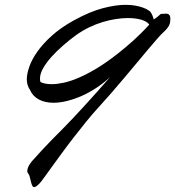

<svg xmlns="http://www.w3.org/2000/svg" viewBox="-20 -720 718 787"><path d="M678.2 -645Q678.2 -637.2 677.5 -630.6Q676.8 -624 673.8 -617.4Q670.9 -610.8 665 -603.5Q659.2 -596.2 648.9 -586.9Q641.6 -580.6 625.7 -562.5Q609.9 -544.4 588.1 -518.8Q566.4 -493.2 540.8 -462.2Q515.1 -431.2 488 -399.2Q460.9 -367.2 433.8 -335.9Q406.7 -304.7 382.8 -278.8Q358.9 -252.9 333 -220.9Q307.1 -189 281.7 -156.2Q256.3 -123.5 233.2 -91.8Q210 -60.1 191.4 -34.4Q172.9 -8.8 160.4 8.5Q147.9 25.9 144 29.8Q128.4 46.9 120.1 46.9Q114.7 46.9 111.8 40Q109.4 35.2 107.7 28.1Q106 21 104.2 13.9Q102.5 6.8 100.6 0.7Q98.6 -5.4 96.2 -7.8Q94.7 -9.3 93.3 -12.2Q91.8 -15.1 91.8 -19Q91.8 -26.4 95.9 -36.1Q100.1 -45.9 109.9 -58.1Q114.3 -62.5 124.8 -74.5Q135.3 -86.4 152.1 -104.5Q168.9 -122.6 191.7 -146.2Q214.4 -169.9 243.2 -198.2Q259.3 -214.4 281 -237.5Q302.7 -260.7 327.6 -287.8Q352.5 -314.9 378.9 -344.7Q405.3 -374.5 431.2 -403.8Q405.8 -380.4 376.5 -360.8Q347.2 -341.3 316.7 -327.6Q286.1 -314 255.9 -306.4Q225.6 -298.8 199.2 -298.8Q165 -298.8 139.6 -312Q114.3 -325.2 102.1 -353Q99.1 -356.9 96.9 -362.1Q94.7 -367.2 92.8 -373Q91.3 -377.4 90.6 -383.3Q89.8 -389.2 89.8 -395Q89.8 -416.5 99.9 -445.8Q109.9 -475.1 132.6 -507.6Q155.3 -540 191.9 -573.2Q228.5 -606.4 282.2 -636.2Q349.1 -672.9 401.9 -686.5Q454.6 -700.2 494.1 -700.2Q516.6 -700.2 534.4 -697Q552.2 -693.8 564.9 -689.2Q577.6 -684.6 585.4 -679.7Q593.3 -674.8 596.2 -671.9Q602.1 -663.6 605.2 -655.5Q608.4 -647.5 609.9 -640.1L624 -649.9Q629.4 -654.3 632.3 -657Q635.3 -659.7 636.7 -661.1Q638.2 -662.6 639.2 -662.8Q640.1 -663.1 641.1 -663.1Q647.9 -663.1 652.1 -663.6Q656.2 -664.1 660.2 -664.1Q669.9 -664.1 674.1 -658.7Q678.2 -653.3 678.2 -645ZM144 -398.9Q144 -395 144.3 -391.4Q144.5 -387.7 146 -383.8Q162.6 -375 192.9 -375Q213.4 -375 241 -380.9Q268.6 -386.7 302.2 -401.1Q335.9 -415.5 375.5 -439.2Q415 -462.9 460 -498Q477.1 -511.7 493.4 -525.1Q509.8 -538.6 525.9 -553.2Q542 -567.9 558.3 -584Q574.7 -600.1 591.8 -619.1Q583.5 -631.8 559.8 -638.9Q536.1 -646 503.9 -646Q480.5 -646 454.1 -641.8Q427.7 -637.7 400.1 -629.4Q372.6 -621.1 345 -607.7Q317.4 -594.2 292 -576.2Q265.1 -556.6 238.5 -533.4Q211.9 -510.3 190.9 -486.8Q169.9 -463.4 157 -440.7Q144 -418 144 -398.9Z"/></svg>

Font: Oregano
Style: Italic
Weight: 400
Italic angle: -12°
Designer: Astigmatic (AOETI)
Foundry: Astigmatic (AOETI)
Version: Version 1.000